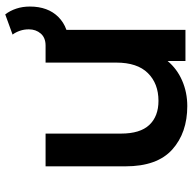

<svg xmlns="http://www.w3.org/2000/svg" viewBox="-21 -707 735 733"><g transform="rotate(-90 346.5 -340.5)"><path d="M308 7Q206 7 142 -50.5Q78 -108 78 -229V-534H203V-246Q203 -173 236 -138Q269 -103 328 -103Q394 -103 434 -143.5Q474 -184 474 -264V-534H599V0H480V-68Q450 -32 405 -12.5Q360 7 308 7ZM518 -445V-534H539Q569 -534 585 -552.5Q601 -571 601 -598Q601 -616 595.5 -632Q590 -648 581 -660L658 -688Q672 -670 680 -646Q688 -622 688 -594Q688 -525 648 -485Q608 -445 538 -445Z"/></g></svg>

Font: Montserrat SemiBold
Style: Regular
Weight: 600
Designer: Julieta Ulanovsky
Foundry: Julieta Ulanovsky
Version: Version 9.000; ttfautohint (v1.8.4.7-5d5b)